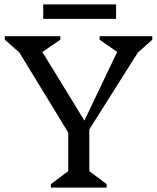

<svg xmlns="http://www.w3.org/2000/svg" viewBox="-20 -855 716 875"><path d="M317 -208 31 -677 87 -599 2 -674V-690H255V-674L117 -580L137 -677L368 -300H362L542 -677L562 -585L434 -674V-690H674V-674L593 -602L647 -677L351 -208ZM212 0V-16L291 -75V-285H387V-75L466 -16V0ZM177 -769V-835H509V-769Z"/></svg>

Font: Platypi Light
Style: Regular
Weight: 300
Designer: David Sargent
Foundry: Bolt Cutter Type
Version: Version 1.200